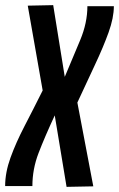

<svg xmlns="http://www.w3.org/2000/svg" viewBox="-41 -724 463 747"><path d="M218 3 172 -275Q133 -191 109 -128.5Q85 -66 85 0H-21Q-21 -53 0 -111Q21 -169 54.5 -233.5Q88 -298 125 -372L67 -702L166 -704L211 -425Q243 -501 271 -568Q299 -635 299 -700H402Q402 -655 381.5 -598Q361 -541 328.5 -472Q296 -403 260 -325L322 1Z"/></svg>

Font: Georama ExtraCondensed SemiBold
Style: Italic
Weight: 600
Width: 2
Italic angle: -9°
Designer: Jean-Baptiste Levee
Foundry: Production Type
Version: Version 1.000